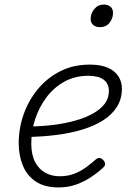

<svg xmlns="http://www.w3.org/2000/svg" viewBox="-20 -802 566 841"><path d="M237 19Q175 19 136.5 -7Q98 -33 80 -77Q62 -121 62 -175Q62 -241 84 -302.5Q106 -364 147 -413Q188 -462 245 -490.5Q302 -519 373 -519Q421 -519 452 -505.5Q483 -492 498.5 -468Q514 -444 514 -414Q514 -368 491.5 -333Q469 -298 429.5 -273.5Q390 -249 337.5 -233.5Q285 -218 224 -210.5Q163 -203 99 -202L115 -248Q169 -249 219 -255.5Q269 -262 312.5 -274.5Q356 -287 388.5 -305.5Q421 -324 439 -348Q457 -372 457 -403Q457 -436 434 -453Q411 -470 367 -470Q308 -470 261.5 -444Q215 -418 183 -375Q151 -332 134 -280Q117 -228 117 -174Q117 -124 134 -92Q151 -60 179 -45Q207 -30 241 -30Q278 -30 306.5 -41.5Q335 -53 358 -70Q381 -87 400 -104Q409 -111 416.5 -110Q424 -109 430 -103Q438 -96 440 -87Q442 -78 433 -69Q411 -48 380.5 -27.5Q350 -7 314.5 6Q279 19 237 19ZM417 -683Q400 -683 388.5 -692.5Q377 -702 377 -719Q377 -743 393 -762.5Q409 -782 435 -782Q452 -782 463.5 -773Q475 -764 475 -745Q475 -722 460 -702.5Q445 -683 417 -683Z"/></svg>

Font: Playwrite RO ExtraLight
Style: Regular
Weight: 250
Version: Version 1.002